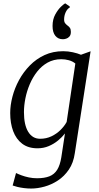

<svg xmlns="http://www.w3.org/2000/svg" viewBox="-20 -869 586 1138"><path d="M423.5 38.5Q415.5 96 388.2 136Q361 176 323.2 200.8Q285.5 225.5 244 237Q202.5 248.5 165 248.5Q143.5 248.5 122 245.8Q100.5 243 83 238.8Q65.5 234.5 55 230.5L75 156.5Q88 163 107.5 170.2Q127 177.5 150.8 182.5Q174.5 187.5 199.5 187.5Q243.5 187.5 272.8 176Q302 164.5 319 137.2Q336 110 343.5 63L365 -78Q348.5 -56.5 324 -36.2Q299.5 -16 268.8 -3Q238 10 202.5 10Q147.5 10 111.8 -17Q76 -44 58.2 -91.2Q40.5 -138.5 40.5 -199Q40.5 -245.5 53.8 -296.2Q67 -347 93 -394.8Q119 -442.5 157 -481.2Q195 -520 244.5 -542.8Q294 -565.5 354.5 -565.5Q383.5 -565.5 411.8 -559.2Q440 -553 460 -544.5L517 -565ZM426.5 -492.5Q410 -506 388 -512Q366 -518 343 -518Q298 -518 262.2 -498Q226.5 -478 200.2 -444.5Q174 -411 156.5 -370Q139 -329 130.5 -286Q122 -243 122 -204.5Q122 -167 128.2 -137.8Q134.5 -108.5 147 -88Q159.5 -67.5 177.2 -57Q195 -46.5 218 -46.5Q254.5 -46.5 285.2 -61.2Q316 -76 339 -99Q362 -122 375 -146ZM352 -636.5Q324.5 -636.5 308 -656.8Q291.5 -677 291.5 -715Q291.5 -754.5 307.8 -783.8Q324 -813 342 -829.8Q360 -846.5 366 -849H367L393.5 -830.5V-824.5Q378.5 -816.5 369.2 -796.2Q360 -776 360 -753.5Q360 -738.5 366.5 -730.8Q373 -723 381 -717Q388.5 -712 394.2 -704Q400 -696 400 -680Q400 -662 391.5 -652.5Q383 -643 372.2 -639.8Q361.5 -636.5 354 -636.5Z"/></svg>

Font: Merriweather 24pt Light
Style: Italic
Weight: 300
Italic angle: -7.8°
Version: Version 2.101